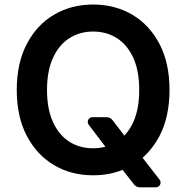

<svg xmlns="http://www.w3.org/2000/svg" viewBox="-20 -757 816 840"><path d="M216.6 -34.4Q141 -79.2 97.3 -162.6Q53.3 -246.1 53.3 -363.6Q53.3 -481.2 97.3 -564.6Q141.3 -648.8 216.6 -692.8Q291.9 -737.2 387.4 -737.2Q482.6 -737.2 558.6 -692.8Q633.5 -648.8 677.9 -564.6Q721.6 -481.2 721.6 -363.6Q721.6 -246.1 677.9 -162.3Q648.4 -106.2 603.7 -66.8L678.3 29.1Q682.5 34.4 682.5 41.5Q682.5 49.7 676.7 56.1Q670.8 62.5 661.9 62.5H591.6Q584.5 62.5 578.1 59.5Q571.7 56.5 567.1 50.8L516.3 -13.8Q457.7 9.9 387.4 9.9Q291.9 9.9 216.6 -34.4ZM211.6 -223.7Q237.2 -166.9 282.7 -137.4Q328.1 -108.3 387.4 -108.3Q416.5 -108.3 441.1 -115.1L368.3 -210.9Q364 -216.3 364 -223.7Q364 -231.9 369.9 -238.1Q375.7 -244.3 384.6 -244.3H446.7Q453.8 -244.3 460.4 -241.1Q467 -237.9 471.6 -232.2L524.1 -163.7Q547.6 -188.9 563.6 -223.7Q589.1 -280.9 589.1 -363.6Q589.1 -446.4 563.6 -503.2Q537.3 -560.7 492.2 -589.5Q446.7 -619 387.4 -619Q328.8 -619 282.7 -589.5Q237.2 -560 211.6 -503.2Q185.7 -446.7 185.7 -363.6Q185.7 -280.2 211.6 -223.7Z"/></svg>

Font: DeltaSans SemiBold
Style: Regular
Weight: 600
Designer: Rasmus Andersson
Foundry: rsms
Version: Version 3.012